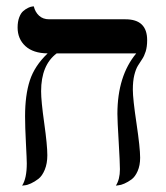

<svg xmlns="http://www.w3.org/2000/svg" viewBox="-20 -580 520 602"><path d="M396.5 -298.8Q396.5 -270 408 -193.1Q419.4 -116.2 419.4 -85.4Q419.4 -61.5 411.6 -43.7Q403.8 -25.9 392.6 -17.6Q381.3 -9.3 370.1 -4.4Q358.9 0.5 351.1 1L343.3 2Q356 -17.6 356 -49.3Q356 -70.3 352.1 -136Q348.1 -201.7 348.1 -222.7Q348.1 -341.8 407.2 -412.6H157.7Q108.9 -376 108.9 -293.9Q108.9 -263.2 118.7 -193.8Q128.4 -124.5 128.4 -93.3Q128.4 -67.4 120.4 -47.9Q112.3 -28.3 100.6 -19.3Q88.9 -10.3 77.1 -4.9Q65.4 0.5 57.6 1L49.3 2Q64 -20.5 64 -67.9Q64 -79.1 61.3 -130.9Q58.6 -182.6 58.6 -215.3Q58.6 -281.7 73.5 -327.6Q88.4 -373.5 129.4 -412.6Q84 -413.1 59.6 -435.5Q35.2 -458 35.2 -493.7Q35.2 -512.2 40.3 -525.6Q45.4 -539.1 53 -545.4Q60.5 -551.8 68.1 -555.4Q75.7 -559.1 81.1 -559.6L85.9 -560.1Q90.3 -542 102.5 -530.8Q114.7 -519.5 134.3 -519.5H373.5Q441.4 -519.5 441.4 -454.1Q441.4 -433.6 436.8 -418.7Q432.1 -403.8 425.5 -394.3Q418.9 -384.8 412.4 -374Q405.8 -363.3 401.1 -344.5Q396.5 -325.7 396.5 -298.8Z"/></svg>

Font: Libertinage
Style: l
Weight: 400
Designer: OSP
Foundry: OSP
Version: Version 1.0; 2008; OFL relea